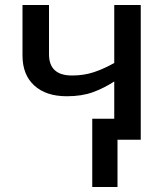

<svg xmlns="http://www.w3.org/2000/svg" viewBox="-20 -559 666 768"><path d="M543 -539V0H450V189H349V-84H437V-233Q395 -206 351 -190Q307 -174 247 -174Q164 -174 117 -217Q70 -260 70 -337V-539H176V-342Q176 -257 268 -257Q316 -257 356 -270.5Q396 -284 437 -307V-539Z"/></svg>

Font: Noto Sans Medium
Style: Regular
Weight: 500
Designer: Monotype Design Team
Foundry: Monotype Imaging Inc.
Version: Version 2.007